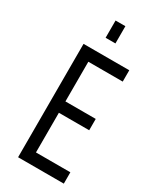

<svg xmlns="http://www.w3.org/2000/svg" viewBox="-238 -1029 908 1100"><g transform="rotate(30 216.0 -479.0)"><path d="M390.5 -750V-675H163V-412.5H363.5V-337.5H163V-75H390.5V0H88V-750ZM180 -843.5V-957.5H245V-843.5Z"/></g></svg>

Font: Mohave
Style: Regular
Weight: 400
Designer: Gumpita Rahayu
Foundry: Tokotype
Version: Version 2.003; ttfautohint (v1.8.3)